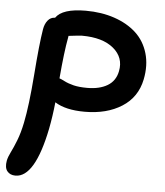

<svg xmlns="http://www.w3.org/2000/svg" viewBox="-78 -561 718 833"><g transform="rotate(5 281.5 -144.5)"><path d="M20 225.1Q-3.4 225.1 -15.9 209.7Q-28.3 194.3 -22.9 164.1Q-19.5 147 -8.8 125.7Q2 104.5 14.9 71.5Q27.8 38.6 37.1 -6.8Q52.7 -82.5 63 -217.8Q73.2 -353 84 -418Q87.9 -441.4 100.3 -456.8Q112.8 -472.2 131.8 -472.2Q160.6 -514.2 262.2 -514.2Q331.1 -514.2 387.7 -494.9Q444.3 -475.6 482.2 -440.7Q520 -405.8 535.4 -353.5Q550.8 -301.3 538.1 -238.8Q522 -160.2 456.5 -118.7Q391.1 -77.1 294.9 -77.1Q211.4 -77.1 165 -106.9Q158.7 -45.4 147.9 9.8Q104.5 225.1 20 225.1ZM195.8 -392.1Q183.6 -328.1 173.8 -211.9Q179.7 -210.4 196.8 -201.7Q213.9 -192.9 237.8 -187Q261.7 -181.2 296.9 -181.2Q350.6 -181.2 385.3 -201.9Q419.9 -222.7 428.2 -265.1Q440.4 -325.2 392.8 -365Q345.2 -404.8 254.9 -404.8Q245.1 -404.8 196.8 -398.9Q196.8 -397.5 196.3 -395.3Q195.8 -393.1 195.8 -392.1Z"/></g></svg>

Font: Shantell Sans Irregular Bouncy
Style: Italic
Weight: 500
Italic angle: -11.31°
Designer: Stephen Nixon, Anya Danilova, Shantell Martin
Foundry: Arrow Type
Version: Version 1.006;[9816181b4]